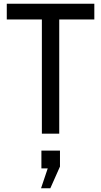

<svg xmlns="http://www.w3.org/2000/svg" viewBox="-20 -720 544 1034"><path d="M205.5 0V-615H16.5V-700H488V-615H299V0ZM251 294H201L237 187H203V91H303V177Z"/></svg>

Font: Cabin
Style: Regular
Weight: 400
Width: 4
Designer: Pablo Impallari
Foundry: Pablo Impallari. http://www.impallari.com Igino Marini. http://www.ikern.com
Version: Version 3.001